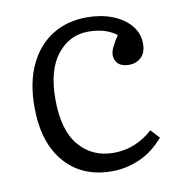

<svg xmlns="http://www.w3.org/2000/svg" viewBox="-66 -580 618 656"><g transform="rotate(-10 243.5 -252.5)"><path d="M272 14Q168 14 108 -55.5Q48 -125 48 -248Q48 -333 76.5 -393.5Q105 -454 156.5 -486.5Q208 -519 277 -519Q326 -519 365.5 -503.5Q405 -488 428 -460.5Q451 -433 451 -397Q451 -366 434 -350Q417 -334 392 -334Q367 -334 354.5 -346Q342 -358 342 -376Q342 -388 348.5 -402Q355 -416 371 -441Q334 -470 273 -470Q208 -470 165.5 -416.5Q123 -363 123 -262Q123 -154 168.5 -100.5Q214 -47 288 -47Q327 -47 361 -61Q395 -75 424 -101L452 -71Q416 -28 369 -7Q322 14 272 14Z"/></g></svg>

Font: Literata 12pt Light
Style: Regular
Weight: 300
Designer: Latin by Veronika Burian and Jose Scaglione. Greek by Irene Vlachou. Cyrillic by Vera Evstafieva.
Foundry: TypeTogether
Version: Version 3.002